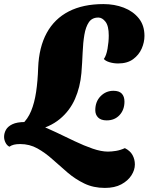

<svg xmlns="http://www.w3.org/2000/svg" viewBox="-62 -702 728 941"><path d="M105 -61 46 -93Q74 -118 90.5 -158Q107 -198 115 -251.5Q123 -305 125 -370Q129 -471 167 -540.5Q205 -610 275 -646Q345 -682 445 -682Q499 -682 544.5 -664.5Q590 -647 618 -612.5Q646 -578 646 -526Q646 -495 632.5 -464Q619 -433 590.5 -412Q562 -391 517 -391Q495 -391 475 -397Q455 -403 447 -413Q459 -429 465 -463Q471 -497 471 -528Q471 -575 455 -595.5Q439 -616 420 -616Q389 -616 373.5 -593Q358 -570 351.5 -531.5Q345 -493 343 -444Q341 -395 337 -344Q331 -275 305.5 -217Q280 -159 231 -118.5Q182 -78 105 -61ZM452 219Q396 219 351.5 197.5Q307 176 269.5 144Q232 112 196 79.5Q160 47 121.5 25.5Q83 4 37 4Q19 4 6.5 7Q-6 10 -16 17Q-28 11 -35 -3Q-42 -17 -42 -31Q-42 -49 -33 -65.5Q-24 -82 -1.5 -93Q21 -104 62 -104Q90 -104 129 -89.5Q168 -75 213 -53.5Q258 -32 304 -10Q350 12 392 26.5Q434 41 467 41Q485 41 506.5 37.5Q528 34 550 24Q576 37 587.5 58Q599 79 599 104Q599 131 582 157.5Q565 184 532.5 201.5Q500 219 452 219ZM461 -112Q433 -112 419 -126Q405 -140 405 -162Q405 -204 431 -230.5Q457 -257 494 -257Q522 -257 535 -243Q548 -229 548 -204Q548 -164 524 -138Q500 -112 461 -112Z"/></svg>

Font: Sansita Swashed Light Black
Style: Regular
Weight: 900
Version: Version 1.003